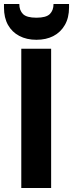

<svg xmlns="http://www.w3.org/2000/svg" viewBox="-34 -945 367 965"><path d="M73 0V-700H223V0ZM149 -745Q100 -745 63 -764.5Q26 -784 6 -820Q-14 -856 -14 -907V-925H63Q63 -893 81.5 -874.5Q100 -856 149 -856Q198 -856 216.5 -874.5Q235 -893 235 -925H313V-907Q313 -856 292 -819.5Q271 -783 234.5 -764Q198 -745 149 -745Z"/></svg>

Font: DM Sans 9pt Black
Style: Regular
Weight: 900
Version: Version 4.004;gftools[0.9.30]